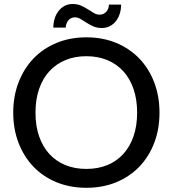

<svg xmlns="http://www.w3.org/2000/svg" viewBox="-20 -908 842 936"><path d="M465 -836.5Q476.5 -836.5 485 -840.8Q493.5 -845 499.2 -852Q505 -859 508 -867.8Q511 -876.5 511 -885.5H570.5Q570.5 -863 564.2 -842.5Q558 -822 546 -806.2Q534 -790.5 516.5 -781Q499 -771.5 476 -771.5Q453 -771.5 435 -779.5Q417 -787.5 401.8 -797.2Q386.5 -807 373 -815.2Q359.5 -823.5 346 -823.5Q334.5 -823.5 326 -819Q317.5 -814.5 312 -807.2Q306.5 -800 303.5 -791Q300.5 -782 300.5 -773.5H240Q240 -796 246.2 -816.8Q252.5 -837.5 264.8 -853.5Q277 -869.5 294.5 -879Q312 -888.5 334.5 -888.5Q358 -888.5 376 -880.2Q394 -872 409.2 -862.2Q424.5 -852.5 437.8 -844.5Q451 -836.5 465 -836.5ZM757.5 -359Q757.5 -278.5 731.8 -211.2Q706 -144 659 -95.2Q612 -46.5 546.5 -19.5Q481 7.5 401 7.5Q321.5 7.5 255.8 -19.5Q190 -46.5 143.2 -95.2Q96.5 -144 70.5 -211.2Q44.5 -278.5 44.5 -359Q44.5 -439 70.5 -506.5Q96.5 -574 143.2 -622.8Q190 -671.5 255.8 -698.8Q321.5 -726 401 -726Q481 -726 546.5 -698.8Q612 -671.5 659 -622.8Q706 -574 731.8 -506.5Q757.5 -439 757.5 -359ZM648.5 -359Q648.5 -423 631 -474Q613.5 -525 581.2 -560.5Q549 -596 503.2 -615Q457.5 -634 401 -634Q344.5 -634 298.8 -615Q253 -596 220.5 -560.5Q188 -525 170.5 -474Q153 -423 153 -359Q153 -294.5 170.5 -243.8Q188 -193 220.5 -157.5Q253 -122 298.8 -103.2Q344.5 -84.5 401 -84.5Q457.5 -84.5 503.2 -103.2Q549 -122 581.2 -157.5Q613.5 -193 631 -243.8Q648.5 -294.5 648.5 -359Z"/></svg>

Font: TypoPRO Lato
Style: Regular
Weight: 500
Designer: Lukasz Dziedzic with Adam Twardoch and Botio Nikoltchev
Foundry: tyPoland Lukasz Dziedzic
Version: Version 2.010; 2014-09-01; http://www.latofonts.com/